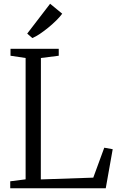

<svg xmlns="http://www.w3.org/2000/svg" viewBox="-20 -1003 638 1023"><path d="M34.5 0V-37L116.5 -47.5V-694L36 -706V-743H293V-706L198 -694L197.5 -47L477 -56.5L535.5 -216L580.5 -208L543.5 0ZM152 -800.5 125 -824 247 -983 311.5 -930Q299.5 -913.5 280 -894.2Q260.5 -875 238 -856.5Q215.5 -838 193.2 -823Q171 -808 153 -800.5Z"/></svg>

Font: Merriweather 48pt Light
Style: Regular
Weight: 300
Version: Version 2.100